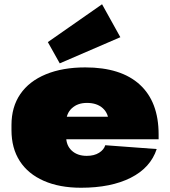

<svg xmlns="http://www.w3.org/2000/svg" viewBox="-20 -870 799 903"><path d="M361 13Q260 13 186 -19.5Q112 -52 73 -112.5Q34 -173 34 -258V-282Q34 -367 75.5 -427.5Q117 -488 195.5 -520.5Q274 -553 381 -553Q549 -553 637.5 -472Q726 -391 726 -238V-215H245V-321H524L491 -281V-294Q491 -336 463.5 -361Q436 -386 389 -386Q345 -386 318 -361Q291 -336 291 -294V-228Q291 -186 317.5 -161.5Q344 -137 388 -137Q423 -137 446 -151.5Q469 -166 475 -187L717 -169Q688 -81 595 -34Q502 13 361 13ZM546 -695 261 -572 205 -672 460 -850Z"/></svg>

Font: Pathway Extreme 28pt Black
Style: Regular
Weight: 900
Designer: Eduardo Rodriguez Tunni
Foundry: Eduardo Rodriguez Tunni
Version: Version 1.001;gftools[0.9.26]